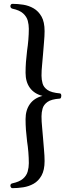

<svg xmlns="http://www.w3.org/2000/svg" viewBox="-20 -800 392 999"><path d="M45 179Q36 179 34 167Q34 156 44 154Q81 146 99.5 130Q118 114 124 92.5Q130 71 130 49Q130 22 127.5 -8.5Q125 -39 121 -64Q117 -97 115 -124Q113 -151 113 -180Q113 -227 135.5 -258.5Q158 -290 201 -301Q158 -312 135.5 -343Q113 -374 113 -421Q113 -450 115 -477Q117 -504 121 -537Q125 -563 127.5 -593Q130 -623 130 -650Q130 -671 124.5 -692Q119 -713 100.5 -730Q82 -747 44 -755Q34 -758 34 -769Q36 -780 45 -780Q72 -780 101 -775.5Q130 -771 155 -756.5Q180 -742 196 -714Q212 -686 212 -638Q212 -613 209 -580.5Q206 -548 204 -519Q202 -489 199 -462Q196 -435 196 -406Q196 -386 201.5 -366Q207 -346 227 -332Q247 -318 292 -314Q299 -313 299 -301Q299 -297 297.5 -292.5Q296 -288 292 -287Q247 -284 227 -269.5Q207 -255 201.5 -235Q196 -215 196 -195Q196 -167 199 -139Q202 -111 204 -81Q206 -53 209 -20.5Q212 12 212 38Q212 85 196 113.5Q180 142 155 156Q130 170 101 174.5Q72 179 45 179Z"/></svg>

Font: Zen Old Mincho SemiBold
Style: Regular
Weight: 600
Version: Version 1.500